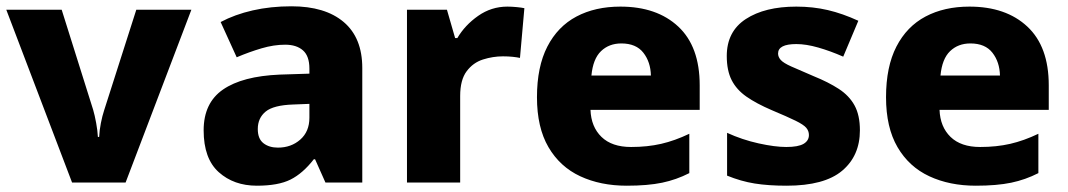

<svg xmlns="http://www.w3.org/2000/svg" viewBox="-20 -580 3394 610"><path d="M209 0 0 -549H176L276 -231Q281 -214 285.5 -189.5Q290 -165 291 -145H295Q296 -166 300.5 -189Q305 -212 311 -230L413 -549H588L379 0Z M906 -560Q1013 -560 1072 -510Q1131 -460 1131 -364V0H1014L981 -74H977Q942 -29 903 -9.5Q864 10 796 10Q723 10 675 -33Q627 -76 627 -166Q627 -253 688.5 -295.5Q750 -338 869 -343L963 -346V-362Q963 -402 942.5 -420Q922 -438 886 -438Q850 -438 811 -426.5Q772 -415 732 -398L681 -510Q726 -534 783 -547Q840 -560 906 -560ZM912 -248Q849 -246 824 -225.5Q799 -205 799 -170Q799 -139 817 -125Q835 -111 863 -111Q905 -111 934 -136.5Q963 -162 963 -206V-250Z M1592 -559Q1605 -559 1621 -557.5Q1637 -556 1646 -554L1632 -396Q1623 -398 1609 -399.5Q1595 -401 1578 -401Q1546 -401 1514.5 -391Q1483 -381 1462.5 -353.5Q1442 -326 1442 -275V0H1273V-549H1400L1426 -459H1433Q1457 -500 1499 -529.5Q1541 -559 1592 -559Z M1951 -559Q2067 -559 2135 -495.5Q2203 -432 2203 -309V-231H1856Q1858 -177 1891 -145Q1924 -113 1985 -113Q2037 -113 2080.5 -123Q2124 -133 2170 -155V-30Q2129 -9 2083.5 0.5Q2038 10 1971 10Q1888 10 1823.5 -20Q1759 -50 1722.5 -112.5Q1686 -175 1686 -271Q1686 -368 1719 -432Q1752 -496 1811.5 -527.5Q1871 -559 1951 -559ZM1954 -442Q1915 -442 1889.5 -417.5Q1864 -393 1859 -340H2048Q2047 -383 2024 -412.5Q2001 -442 1954 -442Z M2712 -166Q2712 -85 2655.5 -37.5Q2599 10 2479 10Q2421 10 2377.5 3Q2334 -4 2290 -22V-158Q2338 -136 2390 -124.5Q2442 -113 2478 -113Q2516 -113 2533 -123Q2550 -133 2550 -151Q2550 -164 2541.5 -174Q2533 -184 2507.5 -196.5Q2482 -209 2432 -230Q2383 -251 2351.5 -273Q2320 -295 2304.5 -325.5Q2289 -356 2289 -402Q2289 -480 2349.5 -519.5Q2410 -559 2510 -559Q2563 -559 2610 -548Q2657 -537 2707 -514L2659 -400Q2618 -418 2579.5 -429Q2541 -440 2510 -440Q2452 -440 2452 -410Q2452 -399 2460.5 -389.5Q2469 -380 2493.5 -369Q2518 -358 2565 -338Q2612 -319 2645 -297.5Q2678 -276 2695 -245Q2712 -214 2712 -166Z M3060 -559Q3176 -559 3244 -495.5Q3312 -432 3312 -309V-231H2965Q2967 -177 3000 -145Q3033 -113 3094 -113Q3146 -113 3189.5 -123Q3233 -133 3279 -155V-30Q3238 -9 3192.5 0.5Q3147 10 3080 10Q2997 10 2932.5 -20Q2868 -50 2831.5 -112.5Q2795 -175 2795 -271Q2795 -368 2828 -432Q2861 -496 2920.5 -527.5Q2980 -559 3060 -559ZM3063 -442Q3024 -442 2998.5 -417.5Q2973 -393 2968 -340H3157Q3156 -383 3133 -412.5Q3110 -442 3063 -442Z"/></svg>

Font: Noto Sans Sinhala ExtraBold
Style: Regular
Weight: 800
Designer: Jelle Bosma - Monotype Design Team
Foundry: Monotype Imaging Inc.
Version: Version 2.006; ttfautohint (v1.8.4.7-5d5b)